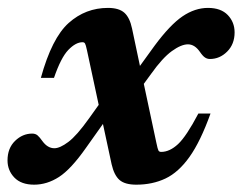

<svg xmlns="http://www.w3.org/2000/svg" viewBox="-56 -466 629 498"><path d="M490 -171.5Q464 -99 435.5 -59Q407 -19 373.2 -3Q339.5 13 297.5 13Q268 13 254 0.8Q240 -11.5 233.5 -40L211 -144.5L167 -82.5Q128 -27 97 -7Q66 13 32.5 13Q-1 13 -18.8 -5.5Q-36.5 -24 -36.5 -50Q-36.5 -81.5 -17 -100.5Q2.5 -119.5 27.5 -119.5Q36 -119.5 41.5 -114.8Q47 -110 54 -100Q67.5 -81.5 85 -81.5Q99.5 -81.5 121.2 -97.8Q143 -114 175 -159L200 -194L169.5 -336Q166.5 -350 164.5 -353.2Q162.5 -356.5 158 -356.5Q140.5 -356.5 121.2 -336.5Q102 -316.5 84 -264H50Q78.5 -367.5 122.2 -406.5Q166 -445.5 224 -445.5Q252.5 -445.5 266.5 -433Q280.5 -420.5 286.5 -392L307 -295L345 -347.5Q385 -401.5 417.2 -423.5Q449.5 -445.5 483.5 -445.5Q517 -445.5 534.8 -427Q552.5 -408.5 552.5 -382Q552.5 -351.5 533.2 -332.2Q514 -313 488.5 -313Q481.5 -313 475.8 -316.8Q470 -320.5 462.5 -331.5Q449 -351 431.5 -351Q414 -351 389.8 -333.5Q365.5 -316 336 -274.5L317 -248.5L349.5 -96Q353 -79 355 -75.5Q357 -72 362 -72Q384 -72 405.8 -92.2Q427.5 -112.5 458.5 -171.5Z"/></svg>

Font: Newsreader 16pt
Style: Bold Italic
Weight: 700
Italic angle: -17°
Designer: Hugues Gentile
Foundry: Production Type
Version: Version 1.003; ttfautohint (v1.8.3)